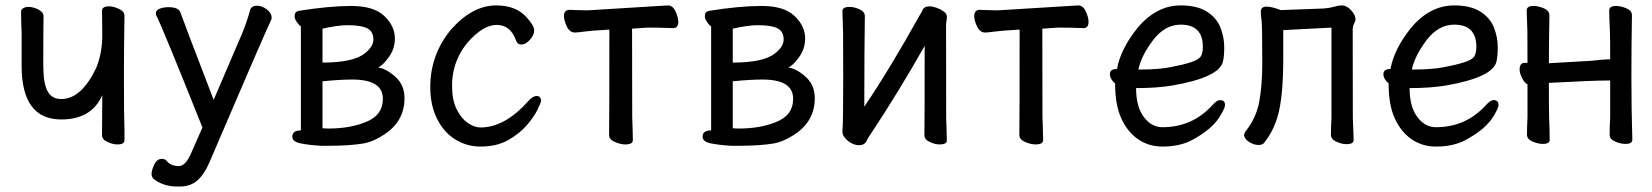

<svg xmlns="http://www.w3.org/2000/svg" viewBox="-20 -512 6040 702"><path d="M409.2 16.1Q393.1 16.1 373 7.1Q353 -2 353 -18.1L354 -164.1Q314.9 -75.2 204.1 -75.2Q59.1 -75.2 59.1 -271V-391.1Q57.1 -435.1 57.1 -470.2Q57.1 -478 65.7 -482.4Q74.2 -486.8 84 -486.8Q101.1 -486.8 120.1 -477.3Q139.2 -467.8 139.2 -452.1Q138.2 -394 138.2 -274.9Q138.2 -208 153.6 -179Q168.9 -149.9 204.1 -149.9Q277.8 -149.9 332 -264.2Q354 -317.9 354 -384.8L353 -473.1Q353 -488.8 378.9 -488.8Q395 -488.8 415 -479.5Q435.1 -470.2 435.1 -454.1Q433.1 -335.9 433.1 -235.8Q433.1 -83 435.1 -35.2V1Q435.1 16.1 409.2 16.1Z M637.2 169.9Q675.8 169.9 700.9 148.4Q726.1 127 745.1 83Q942.9 -378.9 967.8 -431.2Q973.1 -440.9 973.1 -446.8Q973.1 -464.8 955.1 -478Q937 -491.2 919.9 -491.2Q900.9 -491.2 895 -477.1Q881.8 -428.2 862.8 -383.8L761.2 -147Q649.9 -436 639.2 -467.8Q631.8 -485.8 595.2 -485.8Q579.1 -485.8 564.5 -480.5Q549.8 -475.1 549.8 -462.9L550.8 -457Q569.8 -421.9 720.2 -45.9L680.2 44.9Q659.2 95.2 633.8 95.2Q606.9 95.2 591.8 79.1Q585 68.8 571.8 68.8Q554.2 68.8 544.2 89.4Q534.2 109.9 534.2 124Q534.2 131.8 539.1 140.1Q575.2 169.9 627.9 169.9Z M1152.8 21Q1106.9 18.1 1077.9 12Q1048.8 5.9 1048.8 -12.2Q1048.8 -35.2 1080.1 -35.2V-415Q1073.2 -419.9 1065.2 -431.4Q1057.1 -442.9 1057.1 -453.1Q1057.1 -469.2 1071.8 -472.2Q1183.1 -490.2 1265.1 -490.2Q1346.2 -490.2 1385 -453.6Q1423.8 -417 1423.8 -371.1Q1423.8 -333 1400.4 -301.5Q1377 -270 1361.8 -265.1Q1390.1 -262.2 1424.6 -232.2Q1459 -202.1 1459 -152.8Q1459 -65.9 1379.9 -17.1Q1344.2 5.9 1311 12.2Q1259.8 21 1180.2 21ZM1179.2 -42Q1258.8 -42 1314.9 -64.9Q1379.9 -88.9 1379.9 -150.9Q1379.9 -221.2 1268.1 -221.2Q1223.1 -221.2 1159.2 -214.8V-43ZM1159.2 -283.2Q1273.9 -283.2 1314.9 -317.9Q1345.2 -341.8 1345.2 -367.2Q1345.2 -397 1323 -408.4Q1300.8 -419.9 1251 -419.9Q1214.8 -419.9 1159.2 -407.2Z M1736.8 23.9Q1687 23.9 1645 -2Q1603 -27.8 1578.1 -77.4Q1553.2 -127 1553.2 -193.8Q1553.2 -311 1627.9 -402.8Q1707 -492.2 1793.9 -492.2Q1866.2 -492.2 1903.8 -450.2Q1933.1 -418.9 1933.1 -400.9Q1933.1 -383.8 1917.5 -366.5Q1901.9 -349.1 1886.2 -349.1Q1873 -349.1 1867.2 -362.8Q1847.2 -420.9 1795.9 -420.9Q1746.1 -420.9 1689.9 -356.9Q1632.8 -288.1 1632.8 -199.2Q1632.8 -147 1649.4 -113Q1666 -79.1 1690.4 -62.5Q1714.8 -45.9 1736.8 -45.9Q1826.2 -45.9 1912.1 -143.1Q1928.2 -161.1 1941.9 -161.1Q1958 -161.1 1958 -143.1Q1958 -137.2 1945.1 -110.6Q1932.1 -84 1905.5 -53.5Q1878.9 -22.9 1837.4 0.5Q1795.9 23.9 1736.8 23.9Z M2266.1 16.1Q2249 16.1 2228 7.1Q2207 -2 2207 -18.1Q2208 -87.9 2208 -403.8Q2139.2 -399.9 2115.5 -396.5Q2091.8 -393.1 2082 -393.1Q2063 -393.1 2052.5 -415Q2042 -437 2042 -453.1Q2042 -476.1 2063 -476.1Q2069.8 -476.1 2088.9 -475.1Q2107.9 -474.1 2127 -474.1L2421.9 -492.2Q2439.9 -492.2 2450 -470.2Q2460 -448.2 2460 -432.1Q2460 -409.2 2440.9 -409.2Q2432.1 -409.2 2409.7 -410.2Q2387.2 -411.1 2348.1 -411.1L2291 -407.2Q2291 -108.9 2291.5 -86.4Q2292 -64 2293 -39.1Q2293.9 -14.2 2293.9 0Q2293.9 16.1 2266.1 16.1Z M2652.8 21Q2606.9 18.1 2577.9 12Q2548.8 5.9 2548.8 -12.2Q2548.8 -35.2 2580.1 -35.2V-415Q2573.2 -419.9 2565.2 -431.4Q2557.1 -442.9 2557.1 -453.1Q2557.1 -469.2 2571.8 -472.2Q2683.1 -490.2 2765.1 -490.2Q2846.2 -490.2 2885 -453.6Q2923.8 -417 2923.8 -371.1Q2923.8 -333 2900.4 -301.5Q2877 -270 2861.8 -265.1Q2890.1 -262.2 2924.6 -232.2Q2959 -202.1 2959 -152.8Q2959 -65.9 2879.9 -17.1Q2844.2 5.9 2811 12.2Q2759.8 21 2680.2 21ZM2679.2 -42Q2758.8 -42 2814.9 -64.9Q2879.9 -88.9 2879.9 -150.9Q2879.9 -221.2 2768.1 -221.2Q2723.1 -221.2 2659.2 -214.8V-43ZM2659.2 -283.2Q2773.9 -283.2 2814.9 -317.9Q2845.2 -341.8 2845.2 -367.2Q2845.2 -397 2823 -408.4Q2800.8 -419.9 2751 -419.9Q2714.8 -419.9 2659.2 -407.2Z M3121.1 19Q3100.1 19 3080.1 2.9Q3060.1 -13.2 3060.1 -30.8Q3063 -61 3063 -225.1Q3063 -374 3062.5 -395Q3062 -416 3061 -438.5Q3060.1 -460.9 3060.1 -471.2Q3060.1 -486.8 3085.9 -486.8Q3103 -486.8 3122.6 -478Q3142.1 -469.2 3142.1 -453.1Q3140.1 -335 3140.1 -122.1Q3231 -255.9 3344.2 -459Q3346.2 -460 3352.5 -474.4Q3358.9 -488.8 3377.9 -488.8Q3389.2 -488.8 3403.6 -483.9Q3418 -479 3429.9 -470.5Q3441.9 -461.9 3441.9 -452.1Q3441.9 -440.9 3440.4 -434.6Q3439 -428.2 3439 -415Q3439 -100.1 3439.5 -79.6Q3439.9 -59.1 3440.9 -35.2Q3441.9 -11.2 3441.9 1Q3441.9 16.1 3415 16.1Q3398.9 16.1 3379.4 7.1Q3359.9 -2 3359.9 -18.1Q3360.8 -81.1 3360.8 -344.2Q3264.2 -173.8 3164.1 -22.9Q3154.8 -9.8 3147.5 4.6Q3140.1 19 3121.1 19Z M3766.1 16.1Q3749 16.1 3728 7.1Q3707 -2 3707 -18.1Q3708 -87.9 3708 -403.8Q3639.2 -399.9 3615.5 -396.5Q3591.8 -393.1 3582 -393.1Q3563 -393.1 3552.5 -415Q3542 -437 3542 -453.1Q3542 -476.1 3563 -476.1Q3569.8 -476.1 3588.9 -475.1Q3607.9 -474.1 3627 -474.1L3921.9 -492.2Q3939.9 -492.2 3950 -470.2Q3960 -448.2 3960 -432.1Q3960 -409.2 3940.9 -409.2Q3932.1 -409.2 3909.7 -410.2Q3887.2 -411.1 3848.1 -411.1L3791 -407.2Q3791 -108.9 3791.5 -86.4Q3792 -64 3793 -39.1Q3793.9 -14.2 3793.9 0Q3793.9 16.1 3766.1 16.1Z M4230 23.9Q4180.2 23.9 4141.1 -2.9Q4102.1 -29.8 4079.6 -79.3Q4057.1 -128.9 4057.1 -207Q4038.1 -223.1 4038.1 -241.2Q4038.1 -259.8 4064 -259.8Q4077.1 -333 4139.2 -410.2Q4208 -492.2 4296.9 -492.2Q4356.9 -492.2 4392.6 -469.5Q4428.2 -446.8 4442.1 -411.4Q4456.1 -376 4456.1 -339.8Q4456.1 -305.2 4451.2 -286.1Q4437 -229 4266.1 -199.2Q4209 -189.9 4133.8 -189.9Q4133.8 -122.1 4161.9 -84.5Q4189.9 -46.9 4230 -46.9Q4339.8 -46.9 4413.1 -127.9Q4429.2 -146 4440.9 -146Q4459 -146 4459 -127.9Q4459 -118.2 4444.8 -94.2Q4417 -41 4333 2.9Q4289.1 23.9 4230 23.9ZM4142.1 -257.8H4149.9Q4214.8 -257.8 4259.5 -266.4Q4304.2 -274.9 4332.5 -283.9Q4360.8 -293 4369.4 -304.4Q4377.9 -315.9 4377.9 -340.8Q4377.9 -421.9 4296.9 -421.9Q4238.8 -421.9 4195.8 -365Q4152.8 -308.1 4142.1 -257.8Z M4582 18.1Q4564 18.1 4546.4 6.6Q4528.8 -4.9 4528.8 -19Q4528.8 -23.9 4535.2 -33.2Q4573.2 -81.1 4584.2 -140.6Q4595.2 -200.2 4595.2 -280.8Q4595.2 -417 4592.5 -438Q4589.8 -459 4589.8 -469.2Q4589.8 -487.8 4610.8 -487.8Q4629.9 -487.8 4663.1 -475.1L4820.8 -481Q4842.8 -482.9 4858.4 -487.5Q4874 -492.2 4884.8 -492.2Q4903.8 -492.2 4919.9 -474.6Q4936 -457 4936 -441.9Q4936 -435.1 4930.9 -425.5Q4925.8 -416 4925.8 -401.9Q4925.8 -101.1 4926.3 -80.6Q4926.8 -60.1 4928 -36.1Q4929.2 -12.2 4929.2 0Q4929.2 15.1 4902.8 15.1Q4886.2 15.1 4866.2 6.1Q4846.2 -2.9 4846.2 -19Q4846.2 -43 4848.1 -81.1V-411.1L4671.9 -401.9V-291Q4671.9 -184.1 4658 -113.5Q4644 -43 4603 8.8Q4597.2 18.1 4582 18.1Z M5230 23.9Q5180.2 23.9 5141.1 -2.9Q5102.1 -29.8 5079.6 -79.3Q5057.1 -128.9 5057.1 -207Q5038.1 -223.1 5038.1 -241.2Q5038.1 -259.8 5064 -259.8Q5077.1 -333 5139.2 -410.2Q5208 -492.2 5296.9 -492.2Q5356.9 -492.2 5392.6 -469.5Q5428.2 -446.8 5442.1 -411.4Q5456.1 -376 5456.1 -339.8Q5456.1 -305.2 5451.2 -286.1Q5437 -229 5266.1 -199.2Q5209 -189.9 5133.8 -189.9Q5133.8 -122.1 5161.9 -84.5Q5189.9 -46.9 5230 -46.9Q5339.8 -46.9 5413.1 -127.9Q5429.2 -146 5440.9 -146Q5459 -146 5459 -127.9Q5459 -118.2 5444.8 -94.2Q5417 -41 5333 2.9Q5289.1 23.9 5230 23.9ZM5142.1 -257.8H5149.9Q5214.8 -257.8 5259.5 -266.4Q5304.2 -274.9 5332.5 -283.9Q5360.8 -293 5369.4 -304.4Q5377.9 -315.9 5377.9 -340.8Q5377.9 -421.9 5296.9 -421.9Q5238.8 -421.9 5195.8 -365Q5152.8 -308.1 5142.1 -257.8Z M5621.1 14.2Q5604 14.2 5583.5 5.6Q5563 -2.9 5563 -20Q5563 -44.9 5564.9 -83V-204.1Q5555.2 -207 5545.7 -225.6Q5536.1 -244.1 5536.1 -257.8Q5536.1 -282.2 5555.2 -282.2H5564.9Q5564.9 -377 5564.5 -397.9Q5564 -418.9 5563 -441.4Q5562 -463.9 5562 -474.1Q5562 -490.2 5586.9 -490.2Q5604 -490.2 5624.5 -481.7Q5645 -473.1 5645 -456.1Q5643.1 -337.9 5643.1 -280.8L5801.8 -290Q5840.8 -294.9 5856.9 -294.9Q5867.2 -294.9 5867.2 -295.9Q5867.2 -377.9 5866.2 -397.9Q5863.8 -441.9 5863.8 -474.1Q5863.8 -490.2 5889.2 -490.2Q5905.8 -490.2 5926.3 -481.7Q5946.8 -473.1 5946.8 -456.1Q5944.8 -337.9 5944.8 -237.8Q5944.8 -108.9 5948.2 -1Q5948.2 14.2 5922.9 14.2Q5905.8 14.2 5885.5 5.6Q5865.2 -2.9 5865.2 -20Q5865.2 -44.9 5867.2 -83V-217.8Q5804.2 -217.8 5643.1 -209Q5643.1 -102.1 5644 -81.1Q5646 -36.1 5646 -1Q5646 14.2 5621.1 14.2Z"/></svg>

Font: LXGW WenKai Mono GB Screen
Style: Regular
Weight: 400
Monospace: yes
Designer: LXGW / Fontworks Inc.
Foundry: LXGW / Fontworks Inc.
Version: Version 1.510;January 18,2025